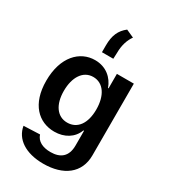

<svg xmlns="http://www.w3.org/2000/svg" viewBox="-248 -948 1120 1276"><g transform="rotate(30 311.5 -309.5)"><path d="M300 216C454 216 556 141 556 4V-546H426V-435H422C398 -502 341 -553 256 -553C140 -553 42 -456 42 -272C42 -94 136 -5 257 -5C334 -5 397 -43 421 -109H426V4C426 89 378 125 303 125C243 125 199 103 185 58L61 63C76 155 162 216 300 216ZM177 -272C177 -378 224 -450 301 -450C379 -450 426 -379 426 -272C426 -165 379 -100 301 -100C224 -100 177 -167 177 -272ZM268 -621H355L357 -668C357 -730 375 -776 398 -808L338 -835C290 -798 268 -750 268 -673Z"/></g></svg>

Font: Wafeq Semi Bold
Style: Regular
Weight: 600
Designer: Rasmus Andersson & Azza Alameddine
Foundry: Google & TypeTogether
Version: Version 3.000;January 28, 2025;FontCreator 15.0.0.3014 64-bi